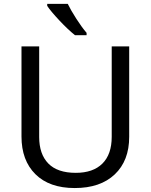

<svg xmlns="http://www.w3.org/2000/svg" viewBox="-20 -951 771 981"><path d="M640.1 -713.9V-252Q640.1 -129.9 566.4 -60.1Q492.7 9.8 361.8 9.8Q232.4 9.8 161.1 -60.8Q89.8 -131.3 89.8 -253.9V-713.9H180.2V-251Q180.2 -163.6 226.8 -115.7Q273.4 -67.9 367.2 -67.9Q455.6 -67.9 503.2 -115.2Q550.8 -162.6 550.8 -252V-713.9ZM422.4 -771H363.3Q326.7 -800.3 283 -846.9Q239.3 -893.6 221.2 -920.9V-931.2H326.2Q341.8 -898.9 370.6 -854.2Q399.4 -809.6 422.4 -783.2Z"/></svg>

Font: NotoPenekeko
Style: Regular
Weight: 400
Designer: Monotype Design team
Foundry: Monotype Imaging Inc.
Version: Version 1.04